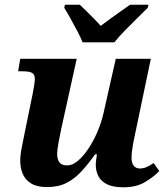

<svg xmlns="http://www.w3.org/2000/svg" viewBox="-20 -786 713 816"><path d="M504 10Q460 10 434.5 -3Q409 -16 398 -37.5Q387 -59 387 -86Q387 -94 389 -108.5Q391 -123 392 -130H384Q355 -89 326 -57.5Q297 -26 262.5 -8.5Q228 9 180 9Q137 9 112 -6.5Q87 -22 76.5 -47.5Q66 -73 66 -102Q66 -127 72 -157Q78 -187 83 -212L119 -388Q123 -408 125.5 -425Q128 -442 128 -450Q128 -470 116 -476.5Q104 -483 75 -483H57L66 -536H306L240 -237Q235 -213 229 -181.5Q223 -150 223 -131Q223 -109 232.5 -96Q242 -83 266 -83Q288 -83 311 -102.5Q334 -122 355.5 -154Q377 -186 393.5 -224.5Q410 -263 419 -301L472 -536H621L553 -211Q549 -193 546 -176.5Q543 -160 541 -144.5Q539 -129 539 -115Q539 -93 548.5 -81.5Q558 -70 574 -70Q590 -70 603 -76Q616 -82 633 -93L657 -59Q633 -34 596 -12Q559 10 504 10ZM331 -606Q323 -627 308.5 -654Q294 -681 279.5 -707.5Q265 -734 253 -753L256 -766H319Q331 -755 347 -739Q363 -723 379.5 -706.5Q396 -690 408 -676Q426 -690 449 -706.5Q472 -723 494.5 -739Q517 -755 533 -766H611L608 -753Q589 -734 563 -708.5Q537 -683 511 -656.5Q485 -630 466 -606Z"/></svg>

Font: Noto Serif
Style: Italic
Weight: 400
Italic angle: -12°
Designer: Monotype Design Team
Foundry: Monotype Imaging Inc.
Version: Version 2.013